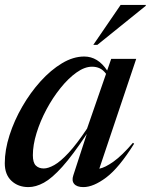

<svg xmlns="http://www.w3.org/2000/svg" viewBox="-20 -752 616 783"><path d="M279 -37 334 -206Q276.5 -119 234.2 -72Q192 -25 159 -7Q126 11 96 11Q54 11 26.8 -14.5Q-0.5 -40 -0.5 -86.5Q-0.5 -140.5 18.8 -200.5Q38 -260.5 70.8 -317.2Q103.5 -374 145.2 -420.2Q187 -466.5 232.8 -494Q278.5 -521.5 323.5 -521.5Q379 -521.5 417 -464.5L433.5 -512H535.5L385 -64Q408.5 -68.5 443 -93Q477.5 -117.5 522 -169.5L527 -166Q465.5 -67.5 413.2 -28.2Q361 11 320 11Q293.5 11 282.5 -2Q271.5 -15 279 -37ZM114 -119Q114 -89 126 -77Q138 -65 158.5 -65Q176.5 -65 201.5 -79Q226.5 -93 259.5 -128.5Q292.5 -164 335 -227.5L412.5 -451Q400.5 -467 386.5 -473.5Q372.5 -480 355.5 -480Q325 -480 291.8 -456.2Q258.5 -432.5 226.8 -393Q195 -353.5 169.5 -305.8Q144 -258 129 -209.2Q114 -160.5 114 -119ZM360.5 -569 472 -732H575L574 -728L377 -569Z"/></svg>

Font: Newsreader 72pt Medium
Style: Italic
Weight: 500
Italic angle: -17°
Designer: Hugues Gentile
Foundry: Production Type
Version: Version 1.003; ttfautohint (v1.8.3)